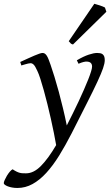

<svg xmlns="http://www.w3.org/2000/svg" viewBox="-108 -732 581 997"><path d="M436 -419.9Q436 -403.3 427 -377.2Q418 -351.1 397.7 -307.4Q377.4 -263.7 344.5 -198.7Q311.5 -133.8 264.2 -40Q231.4 23.9 199 76.2Q166.5 128.4 132.3 165.8Q98.1 203.1 61 223.6Q23.9 244.1 -17.6 244.1Q-32.2 244.1 -45.2 241.7Q-58.1 239.3 -67.6 235.6Q-77.1 231.9 -82.8 227.5Q-88.4 223.1 -88.4 219.2Q-88.4 213.4 -83.7 202.9Q-79.1 192.4 -72.3 180.9Q-65.4 169.4 -57.4 159.9Q-49.3 150.4 -42.5 147Q-30.8 154.8 -21.7 159.2Q-12.7 163.6 -4.9 165.5Q2.9 167.5 10.7 167.7Q18.6 168 27.3 168Q66.9 168 104.7 129.6Q142.6 91.3 183.6 21.5Q178.7 -6.8 171.6 -42.5Q164.6 -78.1 156 -115.7Q147.5 -153.3 138.2 -191.2Q128.9 -229 119.6 -262.2Q110.4 -295.4 101.8 -322Q93.3 -348.6 85.9 -363.8Q74.7 -388.7 66.9 -396.2Q59.1 -403.8 50.8 -403.8Q46.4 -403.8 38.3 -402.1Q30.3 -400.4 22.5 -397.9Q13.2 -395.5 2.9 -392.1L-2.9 -410.2Q17.6 -419.4 36.1 -428Q54.7 -436.5 69.6 -442.9Q84.5 -449.2 95.7 -453.1Q106.9 -457 112.8 -457Q119.6 -457 124.8 -453.6Q129.9 -450.2 134.8 -442.9Q139.6 -435.5 144.3 -423.6Q148.9 -411.6 154.8 -395Q164.1 -368.7 175 -332.8Q186 -296.9 197.3 -255.4Q208.5 -213.9 219.2 -169.2Q230 -124.5 238.8 -80.6Q254.4 -111.3 270.3 -143.3Q286.1 -175.3 300.8 -206.5Q315.4 -237.8 327.9 -266.4Q340.3 -294.9 349.9 -318.8Q359.4 -342.8 364.7 -360.1Q370.1 -377.4 370.1 -386.2Q370.1 -410.6 344.2 -412.1Q328.6 -413.6 299.8 -400.9L291 -418.9Q326.2 -439.5 352.8 -448.2Q379.4 -457 396 -457Q404.3 -457 411.6 -455.8Q418.9 -454.6 424.3 -450.7Q429.7 -446.8 432.9 -439.5Q436 -432.1 436 -419.9ZM444.3 -670.9 271 -501Q263.2 -502.9 259.5 -506.3Q255.9 -509.8 249 -518.1L381.8 -712.4Q386.7 -710.9 394.3 -708.7Q401.9 -706.5 410.2 -703.9Q418.5 -701.2 425.8 -698.2Q433.1 -695.3 437 -692.9Z"/></svg>

Font: Gentium Plus Phon
Style: Italic
Weight: 400
Italic angle: -8°
Designer: J. Victor Gaultney, Annie Olsen, Iska Routamaa, Becca Hirsbrunner
Foundry: SIL International
Version: Version 5.000